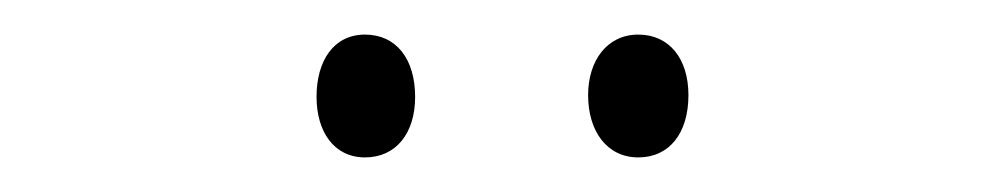

<svg xmlns="http://www.w3.org/2000/svg" viewBox="-20 -724 582 111"><path d="M163 -668C163 -648 173 -633 191 -633C209 -633 220 -647 220 -668C220 -690 209 -704 191 -704C173 -704 163 -689 163 -668ZM320 -669C320 -648 331 -633 349 -633C367 -633 378 -647 378 -669C378 -690 367 -704 349 -704C331 -704 320 -689 320 -669Z"/></svg>

Font: Noto Sans Gurmukhi Condensed ExtraLight
Style: Regular
Weight: 200
Width: 3
Designer: Jelle Bosma - Monotype Design Team
Foundry: Monotype Imaging Inc.
Version: Version 2.004